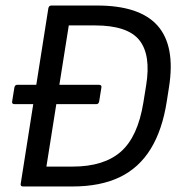

<svg xmlns="http://www.w3.org/2000/svg" viewBox="-20 -675 668 695"><path d="M33 -298Q22 -298 24 -308L32 -358Q34 -368 42 -368H112H338Q349 -368 347 -358L339 -308Q337 -298 329 -298ZM64 0Q53 0 55 -10L155 -645Q157 -655 166 -655H331Q486 -655 550.5 -582Q615 -509 592 -361L584 -310Q568 -205 525.5 -136Q483 -67 413 -33.5Q343 0 242 0ZM148 -72H243Q356 -72 417.5 -126Q479 -180 499 -304L509 -366Q527 -476 484.5 -529.5Q442 -583 323 -583H229Z"/></svg>

Font: Sofia Sans Hairline
Style: Italic
Weight: 1
Italic angle: -9°
Designer: Botio Nikoltchev, Ani Petrova
Foundry: lettersoup
Version: Version 4.102